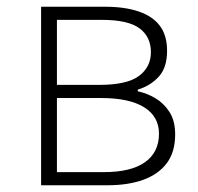

<svg xmlns="http://www.w3.org/2000/svg" viewBox="-20 -550 587 570"><path d="M102 0V-530H292Q350 -530 391.5 -516Q433 -502 454.5 -473.5Q476 -445 476 -399Q476 -349 451 -322Q426 -295 389 -284V-279Q417 -273 442 -258Q467 -243 483.5 -217Q500 -191 500 -151Q500 -99 475.5 -66Q451 -33 406 -16.5Q361 0 299 0ZM149 -298H274Q357 -298 392.5 -324.5Q428 -351 428 -395Q428 -441 394 -466Q360 -491 283 -491H149ZM149 -39H288Q369 -39 410.5 -68.5Q452 -98 452 -153Q452 -204 408 -231.5Q364 -259 280 -259H149Z"/></svg>

Font: Noto Sans JP ExtraLight
Style: Regular
Weight: 250
Designer: Ryoko NISHIZUKA  (kana, bopomofo & ideographs); Paul D. Hunt (Latin, Greek & Cyrillic); Sandoll Communications , Soo-you
Foundry: Adobe
Version: Version 2.004-H2;hotconv 1.0.118;makeotfexe 2.5.65603